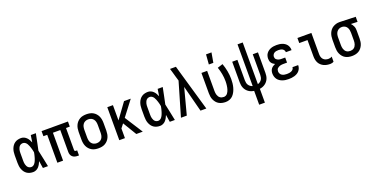

<svg xmlns="http://www.w3.org/2000/svg" viewBox="-26 -1692 5551 2844"><g transform="rotate(-20 2750.0 -270.0)"><path d="M220 8Q194 8 169 2Q144 -4 122.5 -18.5Q101 -33 86 -54Q71 -75 62 -99Q53 -123 49.5 -148.5Q46 -174 46 -200V-320Q46 -346 49.5 -371.5Q53 -397 62 -421Q71 -445 86 -466Q101 -487 122.5 -501.5Q144 -516 169 -522Q194 -528 220 -528Q244 -528 266 -518Q288 -508 305 -491Q322 -474 334 -453Q346 -432 355 -410Q359 -437 363.5 -464.5Q368 -492 372 -520H452Q439 -456 426 -391.5Q413 -327 399 -263Q414 -198 427 -132Q440 -66 454 0H374Q370 -29 365 -57.5Q360 -86 356 -115Q347 -93 335 -71Q323 -49 306.5 -31Q290 -13 267 -2.5Q244 8 220 8ZM220 -72Q235 -72 248 -79.5Q261 -87 271 -98Q281 -109 287.5 -122.5Q294 -136 299.5 -149.5Q305 -163 309.5 -177.5Q314 -192 317.5 -206Q321 -220 324.5 -234.5Q328 -249 330 -264Q327 -282 322.5 -301Q318 -320 312 -338Q306 -356 299 -374Q292 -392 282 -408.5Q272 -425 255.5 -436.5Q239 -448 220 -448Q206 -448 192 -443Q178 -438 168 -427.5Q158 -417 152 -404Q146 -391 142 -377Q138 -363 137 -348.5Q136 -334 136 -320V-200Q136 -186 137 -171.5Q138 -157 142 -143Q146 -129 152 -116Q158 -103 168 -92.5Q178 -82 192 -77Q206 -72 220 -72Z M940 8H920Q898 8 877 2.5Q856 -3 839.5 -17Q823 -31 815.5 -51.5Q808 -72 808 -94V-440H692V0H602V-440H542V-520H958V-440H898V-94Q898 -89 899 -85Q900 -81 903.5 -78Q907 -75 911 -73.5Q915 -72 920 -72H940Z M1250 8Q1223 8 1196 3Q1169 -2 1145.5 -15.5Q1122 -29 1103.5 -49.5Q1085 -70 1074 -94.5Q1063 -119 1058.5 -146Q1054 -173 1054 -200V-320Q1054 -347 1058.5 -374Q1063 -401 1074 -425.5Q1085 -450 1103.5 -470.5Q1122 -491 1145.5 -504.5Q1169 -518 1196 -523Q1223 -528 1250 -528Q1277 -528 1304 -523Q1331 -518 1354.5 -504.5Q1378 -491 1396.5 -470.5Q1415 -450 1426 -425.5Q1437 -401 1441.5 -374Q1446 -347 1446 -320V-200Q1446 -173 1441.5 -146Q1437 -119 1426 -94.5Q1415 -70 1396.5 -49.5Q1378 -29 1354.5 -15.5Q1331 -2 1304 3Q1277 8 1250 8ZM1250 -72Q1274 -72 1296 -81.5Q1318 -91 1332 -110Q1346 -129 1351 -152.5Q1356 -176 1356 -200V-320Q1356 -344 1351 -367.5Q1346 -391 1332 -410Q1318 -429 1296 -438.5Q1274 -448 1250 -448Q1226 -448 1204 -438.5Q1182 -429 1168 -410Q1154 -391 1149 -367.5Q1144 -344 1144 -320V-200Q1144 -176 1149 -152.5Q1154 -129 1168 -110Q1182 -91 1204 -81.5Q1226 -72 1250 -72Z M1846 0 1716 -215 1667 -152V0H1578V-520H1667V-279L1842 -520H1948L1767 -283L1948 0Z M2220 8Q2194 8 2169 2Q2144 -4 2122.5 -18.5Q2101 -33 2086 -54Q2071 -75 2062 -99Q2053 -123 2049.5 -148.5Q2046 -174 2046 -200V-320Q2046 -346 2049.5 -371.5Q2053 -397 2062 -421Q2071 -445 2086 -466Q2101 -487 2122.5 -501.5Q2144 -516 2169 -522Q2194 -528 2220 -528Q2244 -528 2266 -518Q2288 -508 2305 -491Q2322 -474 2334 -453Q2346 -432 2355 -410Q2359 -437 2363.5 -464.5Q2368 -492 2372 -520H2452Q2439 -456 2426 -391.5Q2413 -327 2399 -263Q2414 -198 2427 -132Q2440 -66 2454 0H2374Q2370 -29 2365 -57.5Q2360 -86 2356 -115Q2347 -93 2335 -71Q2323 -49 2306.5 -31Q2290 -13 2267 -2.5Q2244 8 2220 8ZM2220 -72Q2235 -72 2248 -79.5Q2261 -87 2271 -98Q2281 -109 2287.5 -122.5Q2294 -136 2299.5 -149.5Q2305 -163 2309.5 -177.5Q2314 -192 2317.5 -206Q2321 -220 2324.5 -234.5Q2328 -249 2330 -264Q2327 -282 2322.5 -301Q2318 -320 2312 -338Q2306 -356 2299 -374Q2292 -392 2282 -408.5Q2272 -425 2255.5 -436.5Q2239 -448 2220 -448Q2206 -448 2192 -443Q2178 -438 2168 -427.5Q2158 -417 2152 -404Q2146 -391 2142 -377Q2138 -363 2137 -348.5Q2136 -334 2136 -320V-200Q2136 -186 2137 -171.5Q2138 -157 2142 -143Q2146 -129 2152 -116Q2158 -103 2168 -92.5Q2178 -82 2192 -77Q2206 -72 2220 -72Z M2550 0 2705 -530 2683 -604Q2674 -637 2664.5 -669.5Q2655 -702 2645 -735H2738L2769 -626L2950 0H2858L2751 -413L2642 0Z M3254 8Q3227 8 3200.5 2.5Q3174 -3 3150.5 -16Q3127 -29 3109.5 -50Q3092 -71 3081 -95.5Q3070 -120 3066 -146.5Q3062 -173 3062 -200V-520H3152V-200Q3152 -185 3154 -169.5Q3156 -154 3161 -139Q3166 -124 3174.5 -111Q3183 -98 3195.5 -89Q3208 -80 3223.5 -76Q3239 -72 3254 -72Q3270 -72 3285 -79.5Q3300 -87 3310 -99Q3320 -111 3327 -126Q3334 -141 3339 -156Q3344 -171 3347 -187Q3350 -203 3352 -219Q3354 -235 3355 -251Q3356 -267 3356 -283Q3356 -341 3345.5 -398Q3335 -455 3316 -509L3400 -536Q3422 -475 3434 -411.5Q3446 -348 3446 -284Q3446 -251 3442.5 -218.5Q3439 -186 3430.5 -154.5Q3422 -123 3407.5 -93.5Q3393 -64 3371 -40Q3349 -16 3318 -4Q3287 8 3254 8ZM3208 -600 3220 -755H3306L3279 -600Z M3705 215V-3Q3682 -6 3660.5 -14Q3639 -22 3620 -35.5Q3601 -49 3586.5 -67Q3572 -85 3563 -106.5Q3554 -128 3550.5 -150.5Q3547 -173 3547 -196V-520H3629V-196Q3629 -177 3633 -157.5Q3637 -138 3647.5 -122Q3658 -106 3674 -94.5Q3690 -83 3709 -78V-735H3791V-78Q3810 -83 3826 -94.5Q3842 -106 3852.5 -122Q3863 -138 3867 -157.5Q3871 -177 3871 -196V-520H3953V-196Q3953 -173 3949.5 -150.5Q3946 -128 3937 -106.5Q3928 -85 3913.5 -67Q3899 -49 3880 -35.5Q3861 -22 3839.5 -14Q3818 -6 3795 -3V215Z M4247 8Q4223 8 4199 5Q4175 2 4152 -6Q4129 -14 4108.5 -27.5Q4088 -41 4074 -60.5Q4060 -80 4053 -103.5Q4046 -127 4046 -151Q4046 -171 4051 -190.5Q4056 -210 4068 -226Q4080 -242 4097 -253Q4114 -264 4132 -272Q4117 -279 4103 -289.5Q4089 -300 4079.5 -314Q4070 -328 4066 -345Q4062 -362 4062 -379Q4062 -401 4068 -423Q4074 -445 4087.5 -463Q4101 -481 4119.5 -494Q4138 -507 4159 -514.5Q4180 -522 4202.5 -525Q4225 -528 4247 -528Q4269 -528 4290.5 -525.5Q4312 -523 4333 -516Q4354 -509 4372.5 -497Q4391 -485 4404.5 -468Q4418 -451 4425 -430Q4432 -409 4432 -387V-381H4342V-384Q4342 -400 4332.5 -414Q4323 -428 4309 -435.5Q4295 -443 4279 -445.5Q4263 -448 4247 -448Q4230 -448 4213.5 -445Q4197 -442 4183 -433.5Q4169 -425 4160.5 -409.5Q4152 -394 4152 -378Q4152 -367 4155.5 -356Q4159 -345 4167 -337Q4175 -329 4185 -323.5Q4195 -318 4205.5 -315Q4216 -312 4227.5 -311Q4239 -310 4250 -310H4306V-230H4250Q4237 -230 4224 -229Q4211 -228 4198.5 -224.5Q4186 -221 4174.5 -215Q4163 -209 4153.5 -200Q4144 -191 4140 -178.5Q4136 -166 4136 -153Q4136 -133 4146 -115.5Q4156 -98 4172.5 -88.5Q4189 -79 4208.5 -75.5Q4228 -72 4247 -72Q4265 -72 4283 -74.5Q4301 -77 4317.5 -84Q4334 -91 4346 -105Q4358 -119 4358 -137V-139H4448V-135Q4448 -112 4439.5 -90Q4431 -68 4416 -50.5Q4401 -33 4380.5 -21.5Q4360 -10 4338 -3.5Q4316 3 4293 5.5Q4270 8 4247 8Z M4903 8Q4877 8 4851 3.5Q4825 -1 4801.5 -12Q4778 -23 4758.5 -41Q4739 -59 4727 -82Q4715 -105 4710 -131Q4705 -157 4705 -184V-440H4575V-520H4795V-184Q4795 -161 4801.5 -139.5Q4808 -118 4823 -102Q4838 -86 4859.5 -79Q4881 -72 4903 -72Q4918 -72 4932 -76Q4946 -80 4958 -88V-8Q4946 0 4932 4Q4918 8 4903 8Z M5246 8Q5219 8 5192.5 2.5Q5166 -3 5142.5 -16Q5119 -29 5101.5 -50Q5084 -71 5073 -95.5Q5062 -120 5058 -146.5Q5054 -173 5054 -200V-320Q5054 -346 5058 -371.5Q5062 -397 5072 -421Q5082 -445 5098.5 -465.5Q5115 -486 5137 -499.5Q5159 -513 5184 -520.5Q5209 -528 5235 -528H5250L5494 -520V-440L5390 -444Q5402 -432 5411.5 -417.5Q5421 -403 5427.5 -387Q5434 -371 5436 -354Q5438 -337 5438 -320V-200Q5438 -173 5434 -146.5Q5430 -120 5419 -95.5Q5408 -71 5390.5 -50Q5373 -29 5349.5 -16Q5326 -3 5299.5 2.5Q5273 8 5246 8ZM5246 -72Q5261 -72 5276.5 -76Q5292 -80 5304.5 -89Q5317 -98 5325.5 -111Q5334 -124 5339 -139Q5344 -154 5346 -169.5Q5348 -185 5348 -200V-320Q5348 -342 5344 -363.5Q5340 -385 5329 -404Q5318 -423 5299 -434.5Q5280 -446 5258 -448H5243Q5220 -448 5199.5 -437Q5179 -426 5166 -407Q5153 -388 5148.5 -365.5Q5144 -343 5144 -320V-200Q5144 -185 5146 -169.5Q5148 -154 5153 -139Q5158 -124 5166.5 -111Q5175 -98 5187.5 -89Q5200 -80 5215.5 -76Q5231 -72 5246 -72Z"/></g></svg>

Font: Iosevka Fixed Medium
Style: Regular
Weight: 500
Monospace: yes
Designer: Belleve Invis
Foundry: Belleve Invis
Version: Version 32.3.0